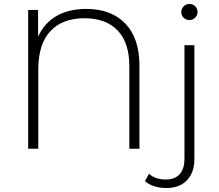

<svg xmlns="http://www.w3.org/2000/svg" viewBox="-20 -750 1105 968"><path d="M612 -631C564.7 -680.3 499 -705 415 -705C357 -705 307.3 -693.3 266 -670C224.7 -646.7 193.3 -611.7 172 -565V-700H122V0H173V-399C173 -485 193.3 -549.7 234 -593C274.7 -636.3 332 -658 406 -658C478 -658 533.7 -637.5 573 -596.5C612.3 -555.5 632 -495.7 632 -417V0H683V-419C683 -511 659.3 -581.7 612 -631ZM757.5 189C776.5 195 797 198 819 198C863.7 198 898.3 184.8 923 158.5C947.7 132.2 960 96.7 960 52V-522H910V50C910 84 902 110 886 128C870 146 846.7 155 816 155C780.7 155 752.3 145.3 731 126L711 163C723 174.3 738.5 183 757.5 189ZM906 -660.5C914 -652.8 923.7 -649 935 -649C946.3 -649 956 -653 964 -661C972 -669 976 -678.7 976 -690C976 -701.3 972 -710.8 964 -718.5C956 -726.2 946.3 -730 935 -730C923.7 -730 914 -726 906 -718C898 -710 894 -700.3 894 -689C894 -677.7 898 -668.2 906 -660.5Z"/></svg>

Font: Montserrat Custom ExtraLight
Style: Regular
Weight: 300
Designer: Julieta Ulanovsky
Foundry: Julieta Ulanovsky
Version: Version 7.200